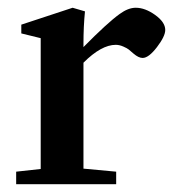

<svg xmlns="http://www.w3.org/2000/svg" viewBox="-20 -473 451 493"><path d="M21.5 0V-32.2L84.5 -39.1V-375L34.7 -387.2V-409.7L166.5 -453.1L198.2 -443.8Q194.3 -404.8 194.3 -361.3V-352.1Q255.9 -414.6 287.1 -437Q309.1 -453.1 328.6 -453.1Q352.5 -453.1 378.4 -434.6Q404.3 -416 404.3 -396Q404.3 -379.9 383.1 -352.1Q361.8 -324.2 346.2 -324.2Q335.9 -324.2 322.8 -335.4Q314.5 -342.8 310.5 -345.9Q306.6 -349.1 296.6 -353.5Q286.6 -357.9 277.3 -357.9Q240.2 -357.9 194.3 -312V-40L278.3 -32.2V0Z"/></svg>

Font: Elstob 10pt SemiBold
Style: Regular
Weight: 600
Designer: Peter S. Baker
Version: Version 1.015